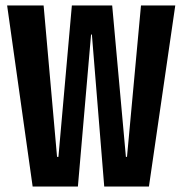

<svg xmlns="http://www.w3.org/2000/svg" viewBox="-20 -680 665 700"><path d="M99 0 6 -660H139L188 -108H193L242 -660H389L439 -108H443L494 -660H619L523 0H360L315 -554H312L264 0Z"/></svg>

Font: Bricolage Grotesque 48pt Condensed SemiBold
Style: Regular
Weight: 600
Width: 3
Designer: Mathieu Triay
Foundry: Atelier Triay
Version: Version 1.000; ttfautohint (v1.8.4.7-5d5b);gftools[0.9.32]